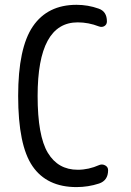

<svg xmlns="http://www.w3.org/2000/svg" viewBox="-20 -760 540 790"><path d="M294.9 9.8Q172.9 9.8 113.8 -76.2Q54.7 -162.1 54.7 -365.2Q54.7 -562.5 115.2 -651.4Q175.8 -740.2 294.9 -740.2Q341.8 -740.2 385.7 -724.6Q419.9 -712.9 419.9 -671.9Q419.9 -659.2 409.7 -652.8Q399.4 -646.5 386.7 -651.4Q343.8 -668 299.8 -668Q134.8 -668 134.8 -365.2Q134.8 -201.2 176.8 -131.3Q218.8 -61.5 299.8 -61.5Q344.7 -61.5 388.7 -81.1Q400.4 -85.9 412.6 -79.6Q424.8 -73.2 424.8 -59.6Q424.8 -17.6 387.7 -4.9Q342.8 9.8 294.9 9.8Z"/></svg>

Font: Rounded-X Mgen+ 2m regular
Style: Regular
Weight: 400
Designer: [Source Han Sans]
Ryoko NISHIZUKA  (kana & ideographs); Paul D. Hunt (Latin, Greek & Cyrillic); Wenlong ZHANG  (bopomofo
Version: Version 1.059.20150602